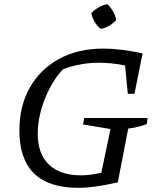

<svg xmlns="http://www.w3.org/2000/svg" viewBox="-20 -892 752 921"><path d="M356 9Q73 9 73 -266Q73 -384 123.5 -472.5Q174 -561 264.5 -610Q355 -659 476 -659Q516 -659 565 -653Q614 -647 664 -636L625 -442H593L580 -578Q516 -591 454 -591Q366 -591 282 -560Q245 -520 218 -468Q191 -416 176 -360Q161 -304 161 -251Q161 -154 214.5 -102.5Q268 -51 369 -51Q411 -51 466 -63L510 -273L378 -295L384 -326H688L684 -297Q652 -283 595 -275L545 -17Q481 -3 437.5 3Q394 9 356 9ZM495 -872Q511 -857 522.5 -837Q534 -817 537 -796Q523 -780 503 -768Q483 -756 462 -754Q428 -783 418 -829Q433 -845 453 -856.5Q473 -868 495 -872Z"/></svg>

Font: Piazzolla SC
Style: Italic
Weight: 400
Italic angle: -11.3°
Designer: Juan Pablo del Peral
Foundry: Huerta Tipografica
Version: Version 1.330